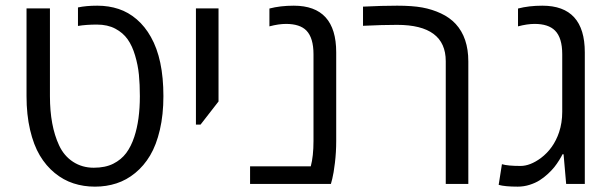

<svg xmlns="http://www.w3.org/2000/svg" viewBox="-20 -660 2194 689"><path d="M259.8 -566.9V-633.3Q288.6 -639.6 329.3 -639.6Q370.1 -639.6 405.5 -627.9Q440.9 -616.2 470.7 -590.6Q500.5 -564.9 521.5 -527.3Q566.4 -448.2 566.4 -314.9Q566.4 -248.5 553.7 -194.1Q541 -139.6 518.8 -102.3Q496.6 -64.9 465.3 -39.3Q434.1 -13.7 397.9 -2Q361.8 9.8 320.8 9.8Q279.8 9.8 243.7 -2Q207.5 -13.7 176.3 -39.3Q145 -64.9 122.8 -102.3Q100.6 -139.6 87.9 -194.1Q75.2 -248.5 75.2 -314.9V-629.9H159.2V-314.9Q159.2 -209 191.9 -138.7Q209.5 -100.6 242.2 -79.3Q274.9 -58.1 316.4 -58.1Q357.9 -58.1 386.5 -72.5Q415 -86.9 432.9 -110.8Q450.7 -134.8 461.9 -168.9Q481.9 -229 481.9 -314.9Q481.9 -357.4 478.5 -391.8Q475.1 -426.3 464.8 -460.9Q454.6 -495.6 438 -519Q421.4 -542.5 393.8 -557.1Q366.2 -571.8 327.6 -571.8Q289.1 -571.8 259.8 -566.9Z M683.1 -212.9V-629.9H764.2V-295.9L699.7 -212.9Z M1006.3 -574.2Q980 -574.2 946.8 -565.4V-629.4Q985.8 -639.6 1034.2 -639.6Q1186.5 -639.6 1186.5 -472.2V-153.8Q1186.5 -114.3 1181.9 -75.7Q1177.2 -37.1 1172.4 -18.6L1167.5 0H877.4V-63H1095.2Q1105 -99.6 1105 -153.8V-465.3Q1105 -523.9 1079.6 -550.3Q1056.2 -574.2 1006.3 -574.2Z M1282.7 -636.2Q1351.1 -639.6 1405.3 -639.6Q1459.5 -639.6 1495.4 -633.1Q1531.2 -626.5 1562.5 -611.8Q1593.8 -597.2 1615.2 -574.2Q1660.6 -524.9 1660.6 -439.5V0H1579.6V-440.4Q1579.6 -570.8 1404.8 -570.8Q1352.1 -570.8 1282.7 -567.4Z M1898.4 -574.2Q1872.1 -574.2 1838.9 -565.4V-629.4Q1877.9 -639.6 1926.3 -639.6Q2078.6 -639.6 2078.6 -472.2V0H2011.7L2002.4 -106.4H1998.5Q1996.1 -100.6 1987.1 -85.9Q1978 -71.3 1969.2 -60.3Q1960.4 -49.3 1946.3 -36.1Q1932.1 -22.9 1916.7 -13.2Q1901.4 -3.4 1880.6 3.2Q1859.9 9.8 1837.9 9.8Q1792 9.8 1769.5 3.4L1781.2 -70.8Q1801.8 -64.5 1848.1 -64.5Q1882.3 -64.5 1920.9 -92.8Q1966.8 -127.4 1986.3 -185.5Q1997.6 -219.2 1997.6 -258.8V-465.3Q1997.6 -524.4 1971.7 -550.3Q1947.8 -574.2 1898.4 -574.2Z"/></svg>

Font: Open Sans Hebrew
Style: Regular
Weight: 400
Foundry: Ascender Corporation, Yanek Iontef
Version: Version 2.001;PS 002.001;hotconv 1.0.70;makeotf.lib2.5.58329